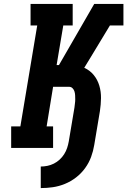

<svg xmlns="http://www.w3.org/2000/svg" viewBox="-20 -755 650 980"><path d="M188 205V95Q205 95 222 91.5Q239 88 255 80Q271 72 284.5 59.5Q298 47 307.5 32Q317 17 322.5 0.5Q328 -16 331 -33L360 -206Q361 -217 362.5 -227Q364 -237 364 -247.5Q364 -258 363.5 -268.5Q363 -279 360 -288.5Q357 -298 350 -305Q343 -312 332 -312H251L218 -110H251V0H37V-110H84L170 -625H136V-735H351V-625H303L269 -423H281L461 -735H610V-625H541L443 -463L410 -409Q439 -396 458.5 -372Q478 -348 487 -317.5Q496 -287 495.5 -254Q495 -221 490 -188L461 -15Q456 16 445 46Q434 76 414.5 103Q395 130 368.5 150.5Q342 171 311.5 183.5Q281 196 250 200.5Q219 205 188 205Z"/></svg>

Font: Iosevka Curly Slab XBdExObl
Style: Regular
Weight: 800
Width: 7
Italic angle: -9°
Monospace: yes
Designer: Belleve Invis
Foundry: Belleve Invis
Version: Version 11.1.0; ttfautohint (v1.8.3)